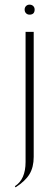

<svg xmlns="http://www.w3.org/2000/svg" viewBox="-20 -632 212 826"><path d="M86 -591Q86 -600 92 -606Q98 -612 107 -612Q117 -612 123 -606Q129 -600 129 -591Q129 -569 107 -569Q98 -569 92 -575Q86 -581 86 -591ZM125 43Q125 87 107 117Q89 147 47 174L44 169Q90 140 90 65V-495H125Z"/></svg>

Font: Moniqa ExtLt Narrow Display
Style: Regular
Weight: 200
Width: 4
Designer: Rajesh Rajput
Foundry: Rajesh Rajput
Version: Version 1.000